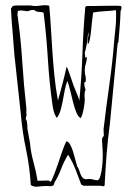

<svg xmlns="http://www.w3.org/2000/svg" viewBox="-20 -716 505 736"><path d="M423 -694H405Q382 -694 364.5 -693.5Q347 -693 336 -693H326H313L307 -690Q299 -599 296 -510Q293 -421 284 -330Q282 -339 279 -346.5Q276 -354 273 -361L262 -388Q260 -394 256 -405.5Q252 -417 248 -429Q244 -441 240.5 -450Q237 -459 235 -459Q231 -440 227 -424.5Q223 -409 219.5 -394.5Q216 -380 211.5 -364.5Q207 -349 202 -331Q193 -381 188.5 -426.5Q184 -472 181 -516Q178 -560 175.5 -603Q173 -646 169 -692L166 -695Q163 -695 160 -695.5Q157 -696 154 -696Q144 -696 134.5 -694.5Q125 -693 115 -693Q110 -693 106.5 -693.5Q103 -694 98 -695H43Q39 -695 36 -694.5Q33 -694 29 -693L22 -683Q24 -640 28 -596.5Q32 -553 35 -508L60 -277Q66 -208 80 -142Q94 -76 98 -7Q103 -2 118 0Q143 -3 158 -3Q169 -3 171 -2Q178 -2 183 -4.5Q188 -7 188 -15Q204 -41 214.5 -69Q225 -97 241 -123Q258 -96 269.5 -66.5Q281 -37 292 -7L294 -8Q296 -6 297 -6Q298 -6 298 -4H364Q368 -4 371 -3Q374 -2 376 -2Q379 -2 381 -5Q384 -63 388.5 -122.5Q393 -182 401 -239L431 -550L434 -555Q436 -584 438.5 -610Q441 -636 442 -670Q442 -675 444 -678.5Q446 -682 446 -686Q446 -690 443 -693Q438 -694 433 -694Q428 -694 423 -694ZM377 -221 378 -195Q371 -188 371 -182Q371 -172 372.5 -154.5Q374 -137 374 -120Q374 -110 373 -94Q372 -78 369.5 -62.5Q367 -47 363 -36Q359 -25 353 -25Q346 -25 338.5 -27.5Q331 -30 321 -30Q318 -30 315.5 -29.5Q313 -29 311 -29Q302 -29 297 -34.5Q292 -40 289 -47.5Q286 -55 283.5 -63.5Q281 -72 276 -78Q273 -87 269 -103Q265 -119 260 -135Q255 -151 248.5 -162.5Q242 -174 234 -174Q226 -157 219 -137Q212 -117 205 -96Q198 -75 190.5 -55Q183 -35 175 -19L166 -24L124 -23Q118 -60 108 -96Q98 -132 95 -168L85 -223Q85 -237 84 -244Q83 -251 82 -254Q81 -257 80 -257.5Q79 -258 79 -260L80 -270Q82 -270 82 -274Q82 -276 81 -277V-302Q71 -390 65.5 -477.5Q60 -565 48 -653Q47 -654 47 -659Q47 -663 47.5 -665.5Q48 -668 48 -671V-674Q56 -676 59 -676Q64 -676 84 -673Q90 -673 97 -677L112 -678V-676Q120 -671 129 -670.5Q138 -670 147 -668Q158 -580 163.5 -490Q169 -400 181 -315Q183 -301 186.5 -288Q190 -275 198 -264Q208 -278 212.5 -294.5Q217 -311 220.5 -329Q224 -347 227.5 -366.5Q231 -386 238 -406Q245 -388 250 -365.5Q255 -343 260.5 -322.5Q266 -302 272.5 -285.5Q279 -269 289 -263Q293 -268 296 -278.5Q299 -289 301 -300Q303 -311 304 -320.5Q305 -330 305 -333Q305 -338 304.5 -342.5Q304 -347 304 -352Q304 -365 308 -372Q303 -385 303 -395Q303 -402 306 -401.5Q309 -401 309 -409Q309 -430 304 -433Q305 -433 306 -432Q305 -440 305 -444Q305 -448 305 -449Q305 -460 309 -472Q313 -484 313 -498Q310 -497 307 -494Q307 -499 306 -503.5Q305 -508 305 -512Q305 -515 306 -518Q307 -521 308.5 -527Q310 -533 312 -543.5Q314 -554 316 -572Q316 -582 320 -593Q320 -584 318 -574.5Q316 -565 316 -555Q316 -548 317 -547Q321 -549 324 -563.5Q327 -578 329 -597Q331 -616 333 -636Q335 -656 337 -668Q358 -672 380.5 -673Q403 -674 424 -677Q425 -674 425 -664V-652Q425 -629 422.5 -607Q420 -585 418 -562Q411 -474 399 -390Q387 -306 377 -221Z"/></svg>

Font: Londrina Sketch
Style: Regular
Weight: 400
Designer: Marcelo Magalhaes
Foundry: Marcelo Magalhães
Version: Version 1.002